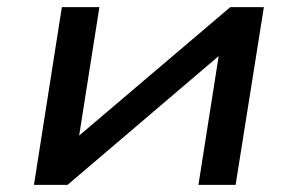

<svg xmlns="http://www.w3.org/2000/svg" viewBox="-20 -517 832 537"><path d="M75 0 153 -497H258L200 -129H191L624 -497H718L639 0H535L593 -369H602L169 0Z"/></svg>

Font: Nunito Sans 7pt Expanded Medium
Style: Italic
Weight: 500
Width: 7
Italic angle: -9°
Designer: Vernon Adams
Foundry: Vernon Adams
Version: Version 3.101;gftools[0.9.27]